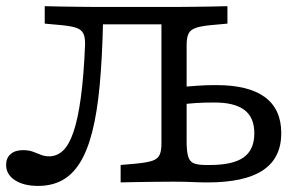

<svg xmlns="http://www.w3.org/2000/svg" viewBox="-28 -591 980 622"><path d="M527.4 -2.4Q503.2 -2.4 474.1 -2Q445 -1.6 415.9 -1.2Q386.8 -0.9 362.8 -0.1V-56.5L415.4 -61.2Q448.9 -64.5 466.1 -70.4Q483.2 -76.4 489.1 -89.4Q495 -102.3 495 -125.8V-201.6H576.6V-133.7Q576.6 -101.4 581.4 -84.6Q586.2 -67.7 599.6 -62.1Q612.9 -56.5 638.7 -56.5H652.1Q726.7 -56.5 761.3 -81.2Q795.9 -105.9 795.9 -159.1Q795.9 -210.5 763.9 -234.7Q731.8 -258.9 667.5 -258.9Q631.2 -258.9 607.4 -257.3Q583.6 -255.6 565.1 -253.2V-309.7Q586.2 -311.4 611.3 -313.3Q636.5 -315.3 673 -315.3Q777.8 -315.3 830.5 -276.1Q883.2 -236.9 883.2 -159.6Q883.2 -79.2 824.1 -39.6Q765 0 643.7 0Q624 0 596 -1.2Q568.1 -2.4 537.1 -2.4ZM495 -201.6V-518.3L504.8 -512.1H298.3L305.8 -520.2Q303.2 -402.5 294.9 -314Q286.6 -225.5 270.7 -163.5Q254.8 -101.5 230.5 -63Q206.2 -24.5 172.7 -6.6Q139.2 11.3 95.7 11.3Q48.6 11.3 20.2 -7.4Q-8.2 -26 -8.2 -57Q-8.2 -79.2 6.5 -91.9Q21.1 -104.6 46.3 -104.6Q65.2 -104.6 78.7 -99.6Q92.1 -94.6 104.4 -89.6Q116.6 -84.6 131.2 -84.6Q156.7 -84.6 176.3 -103.2Q196 -121.9 210.2 -163.9Q224.5 -206 233.9 -275.3Q243.4 -344.6 247.5 -445.2Q248.3 -468.7 242.4 -481.6Q236.5 -494.5 219.7 -500.6Q203 -506.6 169.5 -509.7L116.9 -514.5V-571Q140.9 -570.2 170 -569.8Q199 -569.4 228.2 -569Q257.3 -568.5 281.5 -568.5H289.4H536.2H544.3Q568.5 -568.5 597.6 -569Q626.7 -569.4 656.2 -569.8Q685.6 -570.2 708.8 -571V-514.5L656.2 -509.7Q623.5 -506.6 606 -500.6Q588.5 -494.5 582.6 -481.6Q576.6 -468.7 576.6 -445.2V-201.6Z"/></svg>

Font: Playfair 5pt SemiExpanded Light
Style: Regular
Weight: 300
Width: 6
Designer: Claus Eggers Sørensen
Foundry: Claus Eggers Sørensen
Version: Version 2.203